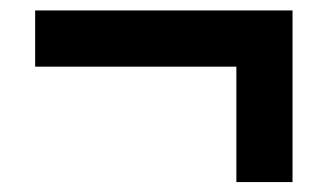

<svg xmlns="http://www.w3.org/2000/svg" viewBox="-20 -187 647 373"><path d="M439.2 166.7V-57.5H48.3V-166.7H548.3V166.7Z"/></svg>

Font: 0xA000
Style: Bold
Weight: 700
Version: Version 0.1